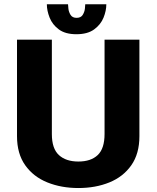

<svg xmlns="http://www.w3.org/2000/svg" viewBox="-20 -890 750 920"><path d="M355.5 11Q273.5 11 206.8 -16Q140 -43 100.8 -98.2Q61.5 -153.5 61.5 -237.5V-700H228.5V-247.5Q228.5 -178 262.2 -147Q296 -116 355.5 -116Q415.5 -116 448.2 -147Q481 -178 481 -248V-700H648V-237.5Q648 -153.5 609.2 -98.2Q570.5 -43 504.2 -16Q438 11 355.5 11ZM489.5 -869.5Q489.5 -838.5 476 -805.2Q462.5 -772 431 -749Q399.5 -726 346 -726Q293 -726 262 -749Q231 -772 217.8 -805.5Q204.5 -839 204.5 -869.5H306Q306 -864 307.8 -848.2Q309.5 -832.5 318.2 -818.5Q327 -804.5 347 -804.5Q367.5 -804.5 376.2 -818.5Q385 -832.5 386.8 -848.2Q388.5 -864 388.5 -869.5Z"/></svg>

Font: League Mono
Style: Bold
Weight: 700
Width: 6
Designer: Tyler Finck
Foundry: The League of Moveable Type / Tyler Finck
Version: Version 2.300;RELEASE